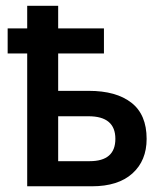

<svg xmlns="http://www.w3.org/2000/svg" viewBox="-20 -652 570 672"><path d="M183.6 -87.9H293.9Q383.8 -87.9 383.8 -166Q383.8 -245.1 290 -245.1H183.6ZM6.8 -464.8V-552.7H75.2V-631.8H183.6V-552.7H343.8V-464.8H183.6V-334H291Q386.7 -334 439.9 -292.5Q493.2 -251 493.2 -166Q493.2 -89.8 443.4 -44.9Q393.6 0 301.8 0H75.2V-464.8Z"/></svg>

Font: Gothic A1 SemiBold
Style: Regular
Weight: 600
Version: Version 2.50